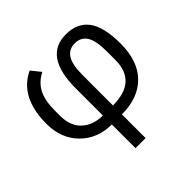

<svg xmlns="http://www.w3.org/2000/svg" viewBox="-181 -702 1077 1077"><g transform="rotate(-45 357.5 -164.0)"><path d="M307 200V12Q195 12 122.5 -60.5Q50 -133 50 -250Q50 -459 195 -528L240 -472Q186 -445 161 -397Q136 -349 136 -269V-230Q136 -145 184 -102Q232 -59 307 -59V-274Q307 -528 482 -528Q572 -528 617.5 -467Q663 -406 663 -274Q663 -136 590 -62Q517 12 387 12V200ZM387 -299V-59Q577 -59 577 -230V-299Q577 -384 553 -420.5Q529 -457 482 -457Q435 -457 411 -420.5Q387 -384 387 -299Z"/></g></svg>

Font: Aneliza
Style: Regular
Weight: 400
Designer: Mike Abbink, Paul van der Laan, Pieter van Rosmalen
Foundry: Bold Monday
Version: Version 3.0